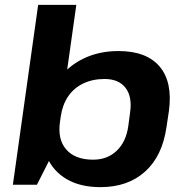

<svg xmlns="http://www.w3.org/2000/svg" viewBox="-20 -760 761 790"><path d="M393 10Q311 10 255 -22.5Q199 -55 173.5 -113.5Q148 -172 158 -251L164 -292Q176 -371 217 -429Q258 -487 322.5 -518.5Q387 -550 467 -550Q583 -550 637 -486Q691 -422 675 -303L665 -237Q648 -118 577 -54Q506 10 393 10ZM137 -740H294L212 -158L132 0H33ZM363 -103Q422 -103 460.5 -140Q499 -177 508 -242L515 -295Q525 -361 497 -398Q469 -435 410 -435Q361 -435 322.5 -416.5Q284 -398 260.5 -363.5Q237 -329 230 -281L227 -260Q216 -187 252.5 -145Q289 -103 363 -103Z"/></svg>

Font: Pathway Extreme 8pt Thin 12pt
Style: Bold Italic
Weight: 700
Italic angle: -8°
Version: Version 1.001;gftools[0.9.26]